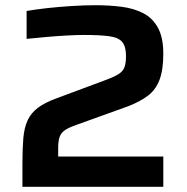

<svg xmlns="http://www.w3.org/2000/svg" viewBox="-20 -716 716 736"><path d="M66 0V-91Q66 -147 69.5 -187Q73 -227 86 -255Q99 -283 125.5 -303Q152 -323 199 -340L379 -407Q415 -420 433 -431Q451 -442 457 -458Q463 -474 463 -501Q463 -537 449 -554.5Q435 -572 399.5 -577Q364 -582 300 -582Q275 -582 238 -580Q201 -578 160.5 -574.5Q120 -571 82 -567V-674Q117 -680 162 -685Q207 -690 255.5 -693Q304 -696 346 -696Q399 -696 446 -690Q493 -684 529 -665.5Q565 -647 585.5 -609.5Q606 -572 606 -510Q606 -448 591.5 -410Q577 -372 547.5 -349.5Q518 -327 472 -309L261 -233Q238 -224 225.5 -214.5Q213 -205 208 -189.5Q203 -174 203 -147V-116H606V0Z"/></svg>

Font: Saira SemiExpanded SemiBold
Style: Regular
Weight: 600
Width: 6
Designer: Hector Gatti with collaboration of the Omnibus-Type team
Foundry: Omnibus-Type
Version: Version 1.101